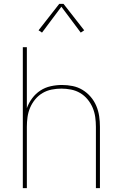

<svg xmlns="http://www.w3.org/2000/svg" viewBox="-20 -981 640 1001"><path d="M99 0V-735H120V-417Q130 -445 148 -469Q166 -493 190.5 -509Q215 -525 244.5 -531.5Q274 -538 303 -538Q331 -538 358.5 -532.5Q386 -527 410 -512.5Q434 -498 452.5 -476.5Q471 -455 482 -429Q493 -403 497 -375.5Q501 -348 501 -320V0H480V-320Q480 -345 476.5 -370.5Q473 -396 463 -419.5Q453 -443 436.5 -463Q420 -483 398 -496Q376 -509 350.5 -514Q325 -519 300 -519Q275 -519 249.5 -514Q224 -509 202 -496Q180 -483 163.5 -463Q147 -443 137 -419.5Q127 -396 123.5 -370.5Q120 -345 120 -320V0ZM199 -811 181 -823 289 -961H311L419 -823L401 -811L300 -946Z"/></svg>

Font: Iosevka Curly Thin Extended
Style: Regular
Weight: 100
Width: 7
Monospace: yes
Designer: Belleve Invis
Foundry: Belleve Invis
Version: Version 11.1.0; ttfautohint (v1.8.3)